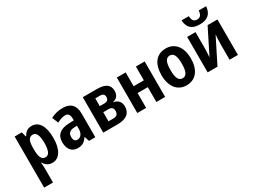

<svg xmlns="http://www.w3.org/2000/svg" viewBox="-63 -1544 3372 2555"><g transform="rotate(-30 1623.0 -266.5)"><path d="M326 -555C265 -555 227 -527 198 -473H191L172 -545H62V240H198V19C198 -4 196 -34 192 -67H198C224 -20 264 10 326 10C431 10 500 -92 500 -272C500 -456 435 -555 326 -555ZM282 -447C337 -447 363 -388 363 -273C363 -159 336 -100 283 -100C220 -100 198 -155 198 -267V-288C198 -397 221 -447 282 -447Z M805 -555C733 -555 669 -538 618 -509L658 -415C703 -439 745 -454 784 -454C828 -454 851 -425 851 -363V-338L775 -335C642 -330 572 -274 572 -160C572 -58 624 10 713 10C787 10 825 -16 863 -74H866L890 0H987V-363C987 -491 923 -555 805 -555ZM852 -255V-207C852 -133 815 -90 767 -90C731 -90 710 -112 710 -162C710 -218 738 -250 807 -253Z M1519 -405C1519 -504 1451 -545 1328 -545H1109V0H1329C1474 0 1534 -62 1534 -160C1534 -228 1492 -275 1427 -284V-288C1487 -300 1519 -343 1519 -405ZM1383 -391C1383 -350 1361 -329 1315 -329H1245V-448H1319C1362 -448 1383 -429 1383 -391ZM1396 -170C1396 -118 1369 -96 1320 -96H1245V-236H1320C1371 -236 1396 -217 1396 -170Z M1768 -545H1632V0H1768V-228H1925V0H2060V-545H1925V-333H1768Z M2613 -274C2613 -455 2521 -555 2388 -555C2240 -555 2162 -447 2162 -274C2162 -104 2245 10 2386 10C2537 10 2613 -106 2613 -274ZM2300 -273C2300 -389 2325 -447 2387 -447C2449 -447 2474 -389 2474 -274C2474 -158 2449 -98 2387 -98C2325 -98 2300 -158 2300 -273Z M3136 -773H3022C3018 -706 2991 -679 2946 -679C2896 -679 2874 -703 2870 -773H2758C2765 -664 2817 -604 2945 -604C3071 -604 3127 -666 3136 -773ZM2841 -545H2713V0H2864L3057 -384C3054 -345 3050 -281 3050 -233V0H3178V-545H3027L2834 -160C2838 -200 2841 -268 2841 -312Z"/></g></svg>

Font: Noto Sans Display SemiCondensed
Style: Bold
Weight: 700
Width: 4
Designer: Monotype Design Team
Foundry: Monotype Imaging Inc.
Version: Version 1.900